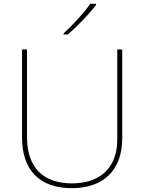

<svg xmlns="http://www.w3.org/2000/svg" viewBox="-20 -1023 752 1002"><path d="M481 -996V-1003H451C422 -960 357 -889 312 -849V-843H333C386 -887 446 -951 481 -996ZM618 -303V-765H592V-295C592 -143 498 -66 356 -66C207 -66 121 -147 121 -307V-765H95V-305C95 -132 190 -41 355 -41C510 -41 618 -125 618 -303Z"/></svg>

Font: Noto Sans Tamil UI Thin
Style: Regular
Weight: 100
Designer: Jelle Bosma - Monotype Design Team
Foundry: Monotype Imaging Inc.
Version: Version 2.004